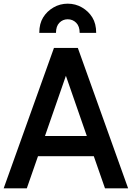

<svg xmlns="http://www.w3.org/2000/svg" viewBox="-33 -1016 718 1046"><path d="M261 -755H391L665 10H539L478 -165H174L113 10H-13ZM440 -275 326 -603 212 -275ZM336 -996Q378 -996 413.5 -975.5Q449 -955 470 -921Q491 -887 491 -837H401Q401 -873 382 -892Q363 -911 336 -911Q309 -911 290.5 -892Q272 -873 272 -837H181Q181 -887 202 -921Q223 -955 258.5 -975.5Q294 -996 336 -996Z"/></svg>

Font: BLUETTI 2.0 Medium
Style: Italic
Weight: 500
Designer: Stijn de Vries
Foundry: tokotype
Version: Version 2.005;October 31, 2023;FontCreator 14.0.0.2814 64-bi